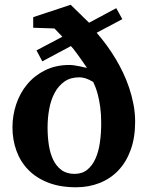

<svg xmlns="http://www.w3.org/2000/svg" viewBox="-20 -772 618 804"><path d="M403.8 -255.9Q403.8 -293.9 399.7 -323.7Q395.5 -353.5 389.9 -374.8Q384.3 -396 378.7 -409.7Q373 -423.3 370.1 -429.2Q361.3 -434.1 352.1 -438.5Q343.8 -442.4 333.3 -445.3Q322.8 -448.2 312 -448.2Q275.4 -448.2 250.2 -430.7Q225.1 -413.1 209.2 -383.8Q193.4 -354.5 186.3 -316.4Q179.2 -278.3 179.2 -237.8Q179.2 -201.2 184.3 -166.3Q189.5 -131.3 202.1 -104.2Q214.8 -77.1 236.8 -60.5Q258.8 -43.9 292 -43.9Q324.2 -43.9 345.7 -61.5Q367.2 -79.1 380.1 -108.4Q393.1 -137.7 398.4 -176Q403.8 -214.4 403.8 -255.9ZM545.9 -262.2Q545.9 -195.8 527.3 -144.5Q508.8 -93.3 475.8 -58.6Q442.9 -23.9 397.5 -5.9Q352.1 12.2 298.8 12.2Q231 12.2 180.9 -7.6Q130.9 -27.3 97.9 -61.5Q64.9 -95.7 48.6 -141.4Q32.2 -187 32.2 -238.8Q32.2 -289.1 48.1 -336.2Q64 -383.3 94.5 -419.7Q125 -456.1 169.4 -478Q213.9 -500 271 -500Q281.2 -500 293.2 -498Q305.2 -496.1 315.7 -493.9Q326.2 -491.7 334 -489.7Q341.8 -487.8 344.2 -487.8Q343.3 -489.3 338.9 -495.6Q334.5 -502 328.6 -510.5Q322.8 -519 315.4 -529.3Q308.1 -539.6 301 -549.3Q293.9 -559.1 287.6 -566.9Q281.2 -574.7 276.9 -579.1L157.2 -515.1L132.8 -561L241.2 -618.2L208 -652.8L119.1 -655.8V-700.2L275.9 -752L353 -676.8L466.8 -737.8L492.2 -691.9L384.8 -634.8Q429.7 -583.5 465.3 -523.9Q480.5 -498.5 494.9 -468.5Q509.3 -438.5 520.5 -405.3Q531.7 -372.1 538.8 -335.9Q545.9 -299.8 545.9 -262.2Z"/></svg>

Font: Charis SIL Viet
Style: Bold
Weight: 700
Foundry: SIL International
Version: Version 5.000